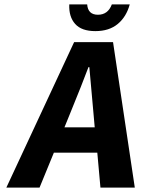

<svg xmlns="http://www.w3.org/2000/svg" viewBox="-20 -850 640 870"><path d="M293.9 -830.1H375Q378.4 -783.2 423.8 -783.2Q469.2 -783.2 486.8 -830.1H567.9Q552.7 -773.9 513.7 -741.5Q474.6 -709 412.1 -709Q349.6 -709 320.6 -741.5Q291.5 -773.9 293.9 -830.1ZM8.8 0 315.9 -659.2H492.2L590.8 0H435.1L420.9 -158.2H224.1L159.2 0ZM272 -272.9H409.2L403.8 -334Q386.7 -528.3 384.8 -545.9H380.9Q353 -471.2 296.9 -334Z"/></svg>

Font: Office Code Pro Bold Italic
Style: Regular
Weight: 700
Italic angle: -9°
Designer: Nathan Rutzky & Paul D. Hunt
Foundry: Adobe Systems Incorporated
Version: Version 1.004;PS 001.004;hotconv 1.0.70;makeotf.lib2.5.58329